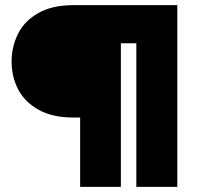

<svg xmlns="http://www.w3.org/2000/svg" viewBox="-20 -725 783 745"><path d="M668 0H509V-557H449V0H291V-269H264Q183 -269 129 -299.5Q75 -330 50 -379Q25 -428 25 -486Q25 -544 50 -594Q75 -644 129 -674.5Q183 -705 264 -705H668Z"/></svg>

Font: Fz Poppins ExtBd
Style: Regular
Weight: 800
Designer: Ninad Kale (Devanagari), Jonny Pinhorn (Latin)
Foundry: Indian Type Foundry
Version: Vit hóa bi Vntype.Com & FontZin.Com